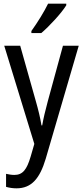

<svg xmlns="http://www.w3.org/2000/svg" viewBox="-20 -786 452 1046"><path d="M341 -757V-766H242C220 -721 186 -666 151 -617V-606H205C248 -642 316 -716 341 -757ZM3 -537 167 -2 147 67C126 138 104 167 58 167C43 167 26 164 13 161V232C31 237 49 240 70 240C152 240 197 186 229 79L409 -537H323L240 -233C227 -185 216 -139 210 -103H206C199 -146 188 -190 176 -232L90 -537Z"/></svg>

Font: Noto Sans Gujarati Condensed
Style: Regular
Weight: 400
Width: 3
Designer: Jelle Bosma - Monotype Design Team, Universal Thirst
Foundry: Monotype Imaging Inc.
Version: Version 2.106